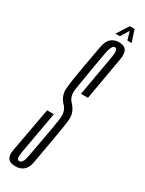

<svg xmlns="http://www.w3.org/2000/svg" viewBox="-236 -791 621 824"><g transform="rotate(30 75.0 -379.0)"><path d="M12 5Q65 5 74.2 -50.8Q83.5 -106.5 93.5 -160Q110.5 -252 113 -287.2Q115.5 -322.5 85 -354Q66 -375.5 71.5 -411.2Q77 -447 89 -518Q96.5 -564 104.8 -607.8Q113 -651.5 128.5 -651.5Q145 -651.5 137.5 -607.8Q130 -564 102 -405.5H136.5Q163.5 -560.5 174 -619.8Q184.5 -679 134 -679Q83.5 -679 73.2 -621Q63 -563 53.5 -512.5Q39 -432 36 -393.5Q33 -355 63 -325.5Q82 -303 77.2 -267.8Q72.5 -232.5 58 -154Q48 -103 41.2 -62.8Q34.5 -22.5 16.5 -22.5Q0.5 -22.5 7.8 -63Q15 -103.5 45 -271.5H11.5Q-19 -105.5 -29 -50.2Q-39 5 12 5ZM101 -703H123L148 -744L160 -703H181L162 -761.5H138.5Z"/></g></svg>

Font: Anybody UltraCondensed ExtraLight
Style: Italic
Weight: 250
Width: 1
Italic angle: -10°
Version: Version 1.113;gftools[0.9.25]